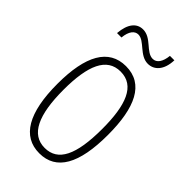

<svg xmlns="http://www.w3.org/2000/svg" viewBox="-223 -779 857 857"><g transform="rotate(45 206.0 -350.0)"><path d="M73 -615H101C105 -658 123 -678 145 -678C185 -678 214 -615 267 -615C306 -615 338 -646 340 -710H312C308 -670 292 -646 267 -646C224 -646 198 -709 144 -709C105 -709 78 -678 73 -615ZM366 -265C366 -437 319 -539 206 -539C97 -539 45 -444 45 -267C45 -84 100 10 207 10C314 10 366 -82 366 -265ZM83 -267C83 -421 119 -505 206 -505C296 -505 329 -416 329 -266C329 -101 291 -24 207 -24C122 -24 83 -108 83 -267Z"/></g></svg>

Font: Noto Sans Lao UI ExtCond ExtLt
Style: Regular
Weight: 200
Width: 2
Designer: Monotype Design Team
Foundry: Monotype Imaging Inc.
Version: Version 2.000